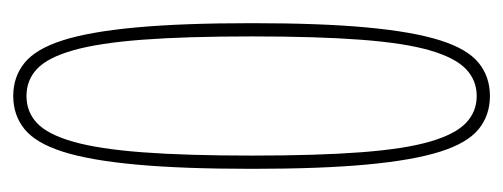

<svg xmlns="http://www.w3.org/2000/svg" viewBox="-255 -495 760 290"><g transform="rotate(-90 125.0 -350.0)"><path d="M15 -350Q15 -455 21.5 -525Q28 -595 41 -635.5Q54 -676 75 -693Q96 -710 125 -710Q154 -710 175 -693Q196 -676 209 -635.5Q222 -595 228.5 -525Q235 -455 235 -350Q235 -245 228.5 -175.5Q222 -106 209 -65Q196 -24 175 -7Q154 10 125 10Q96 10 75 -7Q54 -24 41 -65Q28 -106 21.5 -175.5Q15 -245 15 -350ZM35 -350Q35 -251 40 -185Q45 -119 56 -81Q67 -43 84 -26.5Q101 -10 125 -10Q149 -10 166 -26.5Q183 -43 194 -81Q205 -119 210 -185Q215 -251 215 -350Q215 -449 210 -515Q205 -581 194 -619.5Q183 -658 166 -674Q149 -690 125 -690Q101 -690 84 -674Q67 -658 56 -619.5Q45 -581 40 -515Q35 -449 35 -350Z"/></g></svg>

Font: Georama ExtraCondensed Thin
Style: Regular
Weight: 100
Width: 2
Designer: Jean-Baptiste Levee
Foundry: Production Type
Version: Version 1.001